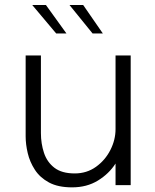

<svg xmlns="http://www.w3.org/2000/svg" viewBox="-20 -758 635 786"><path d="M275 9Q217.5 9 180.5 -11Q143.5 -31 122.8 -63Q102 -95 93.5 -131.2Q85 -167.5 85 -199.5V-531H147.5V-213Q147.5 -170.5 160 -132.5Q172.5 -94.5 202.8 -71.2Q233 -48 286 -48Q335 -48 372.8 -75Q410.5 -102 431.8 -143.8Q453 -185.5 453 -229.5V-531H515V0H453V-88.5Q426 -46.5 380.8 -18.8Q335.5 9 275 9ZM401 -621H359L264.5 -737.5H320.5ZM252 -621H210L112 -737.5H168Z"/></svg>

Font: Epilogue Light
Style: Regular
Weight: 300
Designer: Tyler Finck
Foundry: Etcetera Type Co
Version: Version 2.111; ttfautohint (v1.8.3)